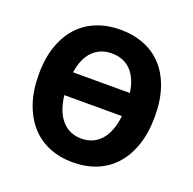

<svg xmlns="http://www.w3.org/2000/svg" viewBox="-121 -786 925 920"><g transform="rotate(20 342.0 -326.0)"><path d="M342 12Q277 12 222.5 -10Q168 -32 129 -75.5Q90 -119 68 -182.5Q46 -246 46 -329Q46 -412 68 -474.5Q90 -537 129 -579Q168 -621 222.5 -642.5Q277 -664 342 -664Q408 -664 462.5 -642.5Q517 -621 556 -579Q595 -537 616.5 -474Q638 -411 638 -329Q638 -246 616.5 -182.5Q595 -119 556 -75.5Q517 -32 462.5 -10Q408 12 342 12ZM342 -543Q284 -543 246 -505.5Q208 -468 197 -394H487Q476 -468 438.5 -505.5Q401 -543 342 -543ZM342 -109Q403 -109 441 -151.5Q479 -194 489 -277H195Q205 -194 243.5 -151.5Q282 -109 342 -109Z"/></g></svg>

Font: hySource Sans Pro
Style: Bold
Weight: 700
Designer: Paul D. Hunt
Foundry: Adobe Systems Incorporated
Version: Version 2.021;PS 2.000;hotconv 1.0.86;makeotf.lib2.5.63406